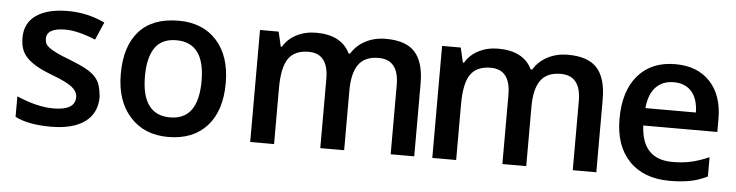

<svg xmlns="http://www.w3.org/2000/svg" viewBox="-34 -496 2395 625"><g transform="rotate(5 1163.5 -184.0)"><path d="M294 -105Q294 -51 255 -22.5Q216 6 144 6Q70 6 27 -16V-83Q94 -54 147 -54Q218 -54 218 -97Q218 -115 200 -129.5Q182 -144 134 -162Q102 -174 81.5 -186Q61 -198 49 -211Q37 -224 32 -239.5Q27 -255 27 -275Q27 -323 64 -348.5Q101 -374 167 -374Q231 -374 288 -347L263 -289Q204 -313 164 -313Q103 -313 103 -278Q103 -269 106.5 -262Q110 -255 119 -248.5Q128 -242 144.5 -234Q161 -226 188 -216Q221 -203 241 -192Q261 -181 272 -168.5Q283 -156 287.5 -141Q292 -126 294 -105Z M699 -185Q699 -94 653.5 -44Q608 6 527 6Q449 6 402.5 -45.5Q356 -97 356 -185Q356 -276 400 -325Q444 -374 529 -374Q608 -374 653.5 -323.5Q699 -273 699 -185ZM435 -185Q435 -58 528 -58Q620 -58 620 -185Q620 -310 527 -310Q479 -310 457 -277.5Q435 -245 435 -185Z M1102 -1H1024V-227Q1024 -310 959 -310Q914 -310 893.5 -281Q873 -252 873 -183V-1H795V-367H856L867 -319H871Q886 -345 914.5 -359.5Q943 -374 978 -374Q1061 -374 1089 -316H1094Q1110 -343 1139.5 -358.5Q1169 -374 1206 -374Q1272 -374 1301.5 -341Q1331 -308 1331 -239V-1H1254V-227Q1254 -310 1188 -310Q1143 -310 1122.5 -281.5Q1102 -253 1102 -195Z M1697 -1H1619V-227Q1619 -310 1554 -310Q1509 -310 1488.5 -281Q1468 -252 1468 -183V-1H1390V-367H1451L1462 -319H1466Q1481 -345 1509.5 -359.5Q1538 -374 1573 -374Q1656 -374 1684 -316H1689Q1705 -343 1734.5 -358.5Q1764 -374 1801 -374Q1867 -374 1896.5 -341Q1926 -308 1926 -239V-1H1849V-227Q1849 -310 1783 -310Q1738 -310 1717.5 -281.5Q1697 -253 1697 -195Z M2166 6Q2081 6 2033.5 -43.5Q1986 -93 1986 -181Q1986 -272 2030 -323Q2074 -374 2152 -374Q2224 -374 2265.5 -330Q2307 -286 2307 -208V-166H2065Q2070 -56 2170 -56Q2202 -56 2229.5 -62Q2257 -68 2289 -82V-19Q2261 -5 2232 0.5Q2203 6 2166 6ZM2152 -315Q2115 -315 2093 -291.5Q2071 -268 2067 -223H2232Q2231 -268 2210 -291.5Q2189 -315 2152 -315Z"/></g></svg>

Font: Shorif Bongobondhu UNICODE
Style: Bold
Weight: 700
Designer: Shorif Uddin Shishir, Shorif art & Design, e-mail : shorifart@gmail.com, facebook : Shorif2001
Foundry: Lipighor Font Foundry
Version: Designed By Shorif Uddin Shishir | Build By Niladri